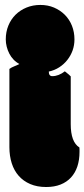

<svg xmlns="http://www.w3.org/2000/svg" viewBox="-20 -749 342 778"><path d="M266.6 -246.1Q266.6 -173.3 301.8 -151.4Q302.2 -149.9 302.2 -142.1V-133.3Q302.2 -101.1 293.5 -74.7Q284.7 -48.3 267.6 -29.8Q250.5 -11.2 225.3 -1.2Q200.2 8.8 167 8.8Q130.4 8.8 102.5 -3.2Q74.7 -15.1 55.9 -36.4Q37.1 -57.6 27.6 -87.4Q18.1 -117.2 18.1 -152.3V-469.7Q26.9 -476.1 37.1 -480Q47.4 -483.9 58.6 -489.7Q45.4 -496.6 34.9 -507.6Q24.4 -518.6 17.6 -532Q10.7 -545.4 7.1 -560.1Q3.4 -574.7 3.4 -589.4Q3.4 -619.6 13.9 -645.3Q24.4 -670.9 43.2 -689.5Q62 -708 87.6 -718.5Q113.3 -729 143.6 -729Q173.8 -729 199 -718.3Q224.1 -707.5 242.7 -689Q261.2 -670.4 271.5 -644.8Q281.7 -619.1 281.7 -589.4Q281.7 -565.9 274.2 -544.7Q266.6 -523.4 252.7 -505.9Q238.8 -488.3 219.7 -476.1Q200.7 -463.9 177.7 -459Q177.7 -440.4 191.9 -440.4Q217.3 -440.4 242.7 -460Q261.7 -445.3 266.6 -439.5Z"/></svg>

Font: Modak sl
Style: Regular
Weight: 400
Designer: Sarang Kulkarni, Maithili Shingre, Noopur Datye
Foundry: Ek Type
Version: Version 1.036;PS Version 1.000;hotconv 1.0.79;makeotf.lib2.5